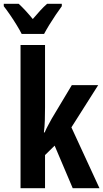

<svg xmlns="http://www.w3.org/2000/svg" viewBox="-53 -999 548 1019"><path d="M186 -429Q186 -395 185 -361.5Q184 -328 180 -296H184Q193 -317 203.5 -336Q214 -355 222 -370L328 -547H468L326 -323L475 0H333L237 -226L186 -176V0H56V-760H186ZM62 -819Q52 -839 35.5 -866Q19 -893 0.5 -920Q-18 -947 -33 -966V-979H46Q80 -948 121 -898Q144 -925 161 -943.5Q178 -962 197 -979H275V-966Q261 -947 243 -920.5Q225 -894 208.5 -867Q192 -840 181 -819Z"/></svg>

Font: Noto Sans ExtraCondensed
Style: Bold
Weight: 700
Width: 2
Designer: Monotype Design Team
Foundry: Monotype Imaging Inc.
Version: Version 2.013; ttfautohint (v1.8.4.7-5d5b)